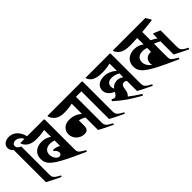

<svg xmlns="http://www.w3.org/2000/svg" viewBox="48 -1622 2455 2455"><g transform="rotate(-45 1276.0 -394.0)"><path d="M44 -651V-69C77 -50 151 -12 233 26L243 8L199 -17C159 -40 144 -61 144 -102V-614C106 -630 88 -648 88 -678C88 -705 112 -723 146 -723C184 -723 231 -691 248 -638L290 -654C256 -780 178 -814 117 -814C50 -814 5 -777 5 -723C5 -698 18 -671 44 -651Z M689 26 699 8 644 -27C608 -50 600 -64 600 -104V-646L591 -654H170L165 -646C192 -576 256 -542 347 -542C405 -542 452 -546 500 -557V-431C467 -458 421 -474 369 -474C271 -474 205 -415 205 -325C205 -226 270 -167 540 -42C594 -17 645 7 689 26ZM323 -285C323 -345 363 -380 431 -380C452 -380 473 -376 500 -367V-267C479 -283 447 -292 401 -297L395 -280C417 -267 436 -238 436 -214C436 -191 422 -177 399 -177C361 -177 323 -231 323 -285Z M829 -153C882 -153 901 -179 901 -237V-329C930 -323 959 -312 987 -295V-69C1020 -50 1094 -12 1176 26L1186 8L1142 -17C1102 -40 1087 -61 1087 -102V-646L1078 -654H660L655 -646C683 -567 743 -529 836 -529C893 -529 943 -534 987 -546V-360C938 -402 886 -423 815 -423C736 -423 680 -371 680 -298C680 -219 748 -153 829 -153Z M1186 -569V-69C1219 -50 1293 -12 1375 26L1385 8L1341 -17C1301 -40 1286 -61 1286 -102V-648L1277 -654H1014V-569Z M1702 26 1715 6C1648 -36 1600 -69 1558 -103C1585 -123 1595 -153 1601 -201C1607 -249 1626 -267 1656 -267C1668 -267 1680 -262 1692 -252V-69C1725 -50 1799 -12 1881 26L1891 8L1847 -17C1807 -40 1792 -61 1792 -102V-646L1783 -654H1349L1345 -646C1369 -579 1429 -548 1547 -548C1591 -548 1636 -552 1692 -566V-432C1658 -467 1594 -502 1528 -502C1436 -502 1382 -459 1382 -387C1382 -334 1416 -292 1484 -261C1467 -233 1454 -209 1427 -209C1415 -209 1401 -215 1389 -225L1372 -205C1484 -103 1562 -53 1702 26ZM1495 -343C1495 -388 1523 -419 1584 -419C1616 -419 1660 -407 1692 -387V-318C1662 -339 1636 -347 1607 -347C1556 -347 1527 -324 1507 -297C1498 -313 1495 -329 1495 -343Z M2362 26 2372 8 2317 -27C2281 -50 2273 -64 2273 -104V-344C2303 -332 2327 -321 2353 -307V-69C2386 -50 2460 -12 2542 26L2552 8L2508 -17C2468 -40 2453 -61 2453 -102V-405L2362 -443L2353 -438V-359C2329 -376 2305 -390 2273 -406V-555C2343 -561 2410 -569 2462 -576L2469 -584L2427 -654H1843L1838 -646C1869 -574 1928 -542 2041 -542C2082 -542 2127 -544 2173 -547V-431C2140 -458 2094 -474 2042 -474C1944 -474 1878 -415 1878 -325C1878 -226 1943 -167 2213 -42C2267 -17 2318 7 2362 26ZM1996 -285C1996 -345 2036 -380 2104 -380C2125 -380 2146 -376 2173 -367V-296L2157 -297C2095 -297 2060 -254 2060 -201C2060 -190 2061 -179 2063 -169C2020 -201 1996 -243 1996 -285Z"/></g></svg>

Font: Nithya Ranjana DU
Style: Regular
Weight: 400
Designer: Designed by Tathagata Biswas and Noopur Datye with help from Ananda Maharjan, Callijatra
Foundry: Ek Type
Version: Version 1.000;Glyphs 3.2.3 (3260)